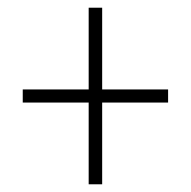

<svg xmlns="http://www.w3.org/2000/svg" viewBox="-20 -602 495 498"><path d="M210 -124H245V-336H416V-370H245V-582H210V-370H39V-336H210Z"/></svg>

Font: Noto Sans Malayalam Condensed ExtraLight
Style: Regular
Weight: 200
Width: 3
Designer: Jelle Bosma - Monotype Design Team
Foundry: Monotype Imaging Inc.
Version: Version 2.104